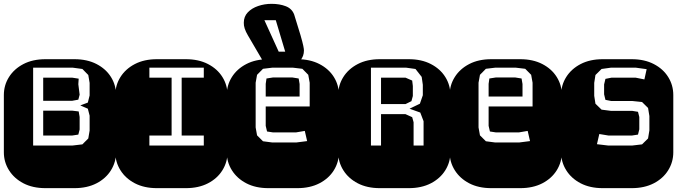

<svg xmlns="http://www.w3.org/2000/svg" viewBox="-22 -976 3513 996"><path d="M213.9 0Q147.9 0 99.6 -25.1Q51.3 -50.3 24.7 -92.8Q-2 -135.3 -2 -186V-482.9Q-2 -534.2 24.7 -576.4Q51.3 -618.7 99.6 -643.8Q147.9 -668.9 213.9 -668.9H364.3Q430.2 -668.9 478.8 -643.8Q527.3 -618.7 553.7 -576.4Q580.1 -534.2 580.1 -482.9V-186Q580.1 -135.3 553.7 -92.8Q527.3 -50.3 478.8 -25.1Q430.2 0 364.3 0ZM149.9 -221.2H355L405.3 -227.1L436 -257.8L442.9 -298.8V-376L433.6 -412.1L394.5 -429.2L433.6 -443.8L442.9 -481V-545.9L436 -586.9L405.3 -618.2L355 -625H149.9ZM202.1 -453.1V-573.2H352.1L386.2 -567.9L384.3 -539.1L391.1 -484.9L384.3 -459L352.1 -453.1ZM202.1 -272.9V-401.9H353L386.2 -397.9L391.1 -369.1V-304.2L384.3 -277.8L352.1 -272.9Z M792 0Q726.1 0 677.7 -25.1Q629.4 -50.3 602.8 -92.8Q576.2 -135.3 576.2 -186V-482.9Q576.2 -534.2 602.8 -576.4Q629.4 -618.7 677.7 -643.8Q726.1 -668.9 792 -668.9H942.4Q1008.3 -668.9 1056.9 -643.8Q1105.5 -618.7 1131.8 -576.4Q1158.2 -534.2 1158.2 -482.9V-186Q1158.2 -135.3 1131.8 -92.8Q1105.5 -50.3 1056.9 -25.1Q1008.3 0 942.4 0ZM752.9 -221.2H1035.2V-272.9H920.4V-573.2H1035.2V-625H752.9V-573.2H868.2V-272.9H752.9Z M1370.1 0Q1304.2 0 1255.9 -25.1Q1207.5 -50.3 1180.9 -92.8Q1154.3 -135.3 1154.3 -186V-482.9Q1154.3 -534.2 1180.9 -576.4Q1207.5 -618.7 1255.9 -643.8Q1304.2 -668.9 1370.1 -668.9H1520.5Q1586.4 -668.9 1635 -643.8Q1683.6 -618.7 1710 -576.4Q1736.3 -534.2 1736.3 -482.9V-186Q1736.3 -135.3 1710 -92.8Q1683.6 -50.3 1635 -25.1Q1586.4 0 1520.5 0ZM1391.1 -236.8H1514.2L1571.3 -244.1L1559.1 -296.9L1513.2 -289.1H1394.5L1363.3 -293.9L1356.4 -323.2V-423.8H1584.5V-546.9L1577.1 -587.9L1546.4 -619.1L1497.1 -625H1391.1L1342.3 -619.1L1311.5 -587.9L1304.2 -546.9V-314.9L1311.5 -273.9L1342.3 -243.2ZM1356.4 -475.1V-541L1360.4 -568.8L1394.5 -574.2H1494.1L1527.3 -568.8L1532.2 -540V-475.1ZM1361.8 -631.3Q1356.4 -636.7 1351.6 -644Q1346.7 -651.4 1340.8 -661.1L1263.7 -793Q1241.7 -830.1 1242.7 -857.9Q1242.7 -890.1 1263.4 -911.9Q1284.2 -933.6 1317.1 -944.8Q1350.1 -956.1 1386.7 -956.1Q1428.2 -956.1 1460.2 -943.8Q1492.2 -931.6 1503.9 -900.9Q1525.9 -831.5 1536.9 -793.5Q1547.9 -755.4 1551.3 -738.3Q1554.7 -721.2 1554.7 -714.4Q1554.7 -685.1 1536.6 -663.1Q1518.6 -641.1 1495.6 -631.3ZM1423.8 -708H1457.5L1408.7 -871.1H1349.6Z M1948.2 0Q1882.3 0 1834 -25.1Q1785.6 -50.3 1759 -92.8Q1732.4 -135.3 1732.4 -186V-482.9Q1732.4 -534.2 1759 -576.4Q1785.6 -618.7 1834 -643.8Q1882.3 -668.9 1948.2 -668.9H2098.6Q2164.6 -668.9 2213.1 -643.8Q2261.7 -618.7 2288.1 -576.4Q2314.5 -534.2 2314.5 -482.9V-186Q2314.5 -135.3 2288.1 -92.8Q2261.7 -50.3 2213.1 -25.1Q2164.6 0 2098.6 0ZM1902.3 -221.2H1954.6V-383.8H2081.5L2116.2 -368.2L2123.5 -341.8V-221.2H2175.3V-347.2L2158.2 -392.1L2102.5 -412.1L2156.2 -438L2171.4 -481.9V-536.1L2165.5 -577.1L2133.3 -618.2L2084.5 -625H1902.3ZM1954.6 -436V-573.2H2081.5L2116.2 -558.1L2119.6 -529.8V-478L2112.3 -451.2L2081.5 -436Z M2526.4 0Q2460.4 0 2412.1 -25.1Q2363.8 -50.3 2337.2 -92.8Q2310.5 -135.3 2310.5 -186V-482.9Q2310.5 -534.2 2337.2 -576.4Q2363.8 -618.7 2412.1 -643.8Q2460.4 -668.9 2526.4 -668.9H2676.8Q2742.7 -668.9 2791.3 -643.8Q2839.8 -618.7 2866.2 -576.4Q2892.6 -534.2 2892.6 -482.9V-186Q2892.6 -135.3 2866.2 -92.8Q2839.8 -50.3 2791.3 -25.1Q2742.7 0 2676.8 0ZM2547.4 -236.8H2670.4L2727.5 -244.1L2715.3 -296.9L2669.4 -289.1H2550.8L2519.5 -293.9L2512.7 -323.2V-423.8H2740.7V-546.9L2733.4 -587.9L2702.6 -619.1L2653.3 -625H2547.4L2498.5 -619.1L2467.8 -587.9L2460.4 -546.9V-314.9L2467.8 -273.9L2498.5 -243.2ZM2512.7 -475.1V-541L2516.6 -568.8L2550.8 -574.2H2650.4L2683.6 -568.8L2688.5 -540V-475.1Z M3104.5 0Q3038.6 0 2990.2 -25.1Q2941.9 -50.3 2915.3 -92.8Q2888.7 -135.3 2888.7 -186V-482.9Q2888.7 -534.2 2915.3 -576.4Q2941.9 -618.7 2990.2 -643.8Q3038.6 -668.9 3104.5 -668.9H3254.9Q3320.8 -668.9 3369.4 -643.8Q3418 -618.7 3444.3 -576.4Q3470.7 -534.2 3470.7 -482.9V-186Q3470.7 -135.3 3444.3 -92.8Q3418 -50.3 3369.4 -25.1Q3320.8 0 3254.9 0ZM3131.8 -221.2H3258.8L3308.6 -227.1L3339.8 -257.8L3346.7 -299.8V-374L3339.8 -416L3308.6 -446.8L3257.8 -452.1H3148.4L3118.7 -458L3111.8 -486.8V-538.1L3118.7 -566.9L3150.9 -573.2H3274.9L3320.8 -564L3332.5 -617.2L3275.9 -625H3147.5L3098.6 -618.2L3066.9 -586.9L3060.5 -545.9V-479L3066.9 -438L3098.6 -407.2L3147.5 -400.9H3257.8L3287.6 -396L3294.4 -369.1V-305.2L3287.6 -277.8L3255.9 -272.9H3134.8L3086.9 -280.8L3074.7 -228Z"/></svg>

Font: Monofett
Style: Regular
Weight: 400
Designer: Vernon Adams
Foundry: Vernon Adams
Version: Version 1.100; ttfautohint (v1.8.4.7-5d5b);gftools[0.9.28]